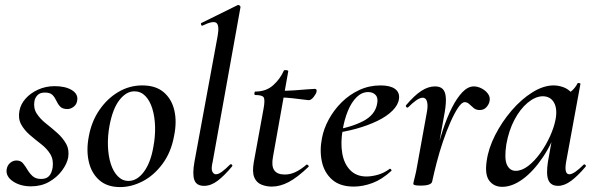

<svg xmlns="http://www.w3.org/2000/svg" viewBox="-20 -746 2419 780"><path d="M106 11Q63 11 33 -9Q3 -29 7 -58Q10 -75 21.5 -84.5Q33 -94 47 -94Q64 -94 73.5 -82.5Q83 -71 91.5 -56.5Q100 -42 112.5 -30.5Q125 -19 147 -19Q168 -19 179 -30.5Q190 -42 194 -66Q198 -98 184 -120.5Q170 -143 146.5 -161Q123 -179 101 -198Q79 -217 66 -240.5Q53 -264 59 -296Q64 -323 84 -345.5Q104 -368 135 -382Q166 -396 202 -396Q245 -396 271 -380.5Q297 -365 294 -340Q292 -322 279.5 -312.5Q267 -303 254 -303Q234 -303 224.5 -313Q215 -323 209 -336.5Q203 -350 193.5 -360Q184 -370 162 -370Q143 -370 133 -360Q123 -350 120 -336Q115 -307 129 -285Q143 -263 166.5 -244.5Q190 -226 212.5 -206Q235 -186 248.5 -162Q262 -138 257 -106Q252 -80 231.5 -52.5Q211 -25 179 -7Q147 11 106 11Z M468 14Q415 14 383 -14.5Q351 -43 340.5 -90Q330 -137 341 -193Q352 -253 384 -299.5Q416 -346 461 -372.5Q506 -399 558 -399Q613 -399 645.5 -371Q678 -343 688.5 -296.5Q699 -250 687 -193Q675 -127 640 -80Q605 -33 559.5 -9.5Q514 14 468 14ZM502 -11Q537 -11 564.5 -48Q592 -85 603 -149Q611 -191 610 -231Q609 -271 599 -304Q589 -337 570.5 -356Q552 -375 526 -375Q493 -375 465.5 -340Q438 -305 425 -236Q417 -193 418.5 -152.5Q420 -112 430 -80.5Q440 -49 458.5 -30Q477 -11 502 -11Z M809 9Q778 9 769.5 -15Q761 -39 770 -89L864 -599Q872 -643 859 -653Q846 -663 803 -642Q799 -640 797 -646Q795 -652 799 -653L945 -725Q950 -727 954 -723Q958 -719 957 -717L844 -89Q837 -60 842.5 -49Q848 -38 857 -38Q868 -38 882.5 -49Q897 -60 914 -77Q918 -81 922 -77Q926 -73 922 -69Q891 -32 864 -11.5Q837 9 809 9Z M1084 12Q1062 12 1042 4Q1022 -4 1013 -25.5Q1004 -47 1011 -87L1051 -306Q1057 -340 1051.5 -350Q1046 -360 1017 -360Q1013 -360 1013.5 -367Q1014 -374 1017 -374Q1061 -374 1089.5 -399.5Q1118 -425 1133 -459Q1134 -462 1143 -461Q1152 -460 1151 -456L1089 -109Q1082 -72 1094 -54.5Q1106 -37 1137 -37Q1160 -37 1181.5 -47.5Q1203 -58 1225 -77Q1227 -79 1231.5 -75Q1236 -71 1233 -68Q1188 -25 1153 -6.5Q1118 12 1084 12ZM1234 -339Q1232 -339 1213 -341.5Q1194 -344 1167.5 -347Q1141 -350 1114 -350L1116 -377Q1147 -377 1176 -379Q1205 -381 1227.5 -383Q1250 -385 1259 -385Q1264 -385 1265.5 -381.5Q1267 -378 1266 -374Q1265 -366 1254.5 -352.5Q1244 -339 1234 -339Z M1417 12Q1361 12 1329 -16.5Q1297 -45 1287.5 -90Q1278 -135 1288 -185Q1295 -223 1316 -261.5Q1337 -300 1368.5 -331Q1400 -362 1440 -380.5Q1480 -399 1526 -399Q1565 -399 1584.5 -385Q1604 -371 1601 -345Q1598 -320 1574.5 -296.5Q1551 -273 1512.5 -254.5Q1474 -236 1427 -223Q1380 -210 1330 -204L1332 -217Q1405 -228 1454.5 -253.5Q1504 -279 1512 -324Q1517 -348 1506 -360Q1495 -372 1476 -372Q1450 -372 1429 -351.5Q1408 -331 1393.5 -296Q1379 -261 1372 -218Q1363 -165 1370.5 -122.5Q1378 -80 1403 -54.5Q1428 -29 1469 -29Q1490 -29 1515 -36Q1540 -43 1563 -60Q1565 -62 1568.5 -58Q1572 -54 1570 -52Q1532 -17 1493 -2.5Q1454 12 1417 12Z M1736 -10 1726 -11Q1736 -62 1749.5 -115.5Q1763 -169 1779.5 -219Q1796 -269 1816 -308.5Q1836 -348 1858.5 -371.5Q1881 -395 1905 -395Q1920 -395 1936 -387Q1952 -379 1962 -365.5Q1972 -352 1969 -336Q1967 -323 1956.5 -311Q1946 -299 1929 -299Q1914 -299 1904.5 -307Q1895 -315 1886.5 -323Q1878 -331 1868 -331Q1856 -331 1841 -308.5Q1826 -286 1810 -250Q1794 -214 1779.5 -171Q1765 -128 1754 -85.5Q1743 -43 1736 -10ZM1689 8Q1671 8 1665 6Q1659 4 1659 1Q1659 -3 1665 -26Q1671 -49 1675 -74L1713 -284Q1718 -309 1716.5 -323Q1715 -337 1710 -343Q1705 -349 1697 -349Q1686 -349 1671 -338.5Q1656 -328 1638 -310Q1635 -307 1631 -311Q1627 -315 1630 -319Q1664 -359 1692 -377Q1720 -395 1747 -395Q1768 -395 1778.5 -384.5Q1789 -374 1791 -351.5Q1793 -329 1787 -292L1736 -10Q1734 8 1689 8Z M2020 13Q1987 13 1968 -11.5Q1949 -36 1957 -91Q1964 -143 1991.5 -197Q2019 -251 2058.5 -297Q2098 -343 2143 -371Q2188 -399 2229 -399Q2248 -399 2268 -392Q2288 -385 2302.5 -368.5Q2317 -352 2319 -326L2265 -357Q2280 -359 2298 -373Q2316 -387 2326 -407Q2328 -410 2333.5 -408.5Q2339 -407 2338 -405L2280 -89Q2271 -38 2293 -38Q2303 -38 2318 -48.5Q2333 -59 2351 -77Q2354 -80 2358 -76Q2362 -72 2359 -69Q2328 -32 2300.5 -11.5Q2273 9 2247 9Q2218 9 2208 -14Q2198 -37 2206 -89L2231 -229L2251 -246Q2225 -166 2186 -108Q2147 -50 2104 -18.5Q2061 13 2020 13ZM2075 -52Q2100 -52 2126 -72Q2152 -92 2175 -124Q2198 -156 2214.5 -192.5Q2231 -229 2237 -261Q2245 -304 2230.5 -329.5Q2216 -355 2184 -355Q2154 -354 2123.5 -328.5Q2093 -303 2070 -259.5Q2047 -216 2037 -160Q2028 -101 2039.5 -76.5Q2051 -52 2075 -52Z"/></svg>

Font: Cormorant Infant Light SemiBold
Style: Italic
Weight: 600
Italic angle: -10°
Version: Version 4.001